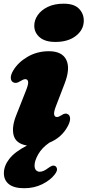

<svg xmlns="http://www.w3.org/2000/svg" viewBox="-26 -756 462 1014"><path d="M266.5 -534.5Q212 -534.5 183.5 -559.2Q155 -584 155 -620Q155 -650 173.5 -676.5Q192 -703 226.8 -719.8Q261.5 -736.5 310 -736.5Q365.5 -736.5 391 -710.2Q416.5 -684 416.5 -647Q416.5 -599.5 375.5 -567Q334.5 -534.5 266.5 -534.5ZM269.5 -195.5Q257.5 -164.5 260 -151.2Q262.5 -138 274.5 -138Q284.5 -138 299.5 -148Q319.5 -162 334 -152Q344 -145 344.2 -129.2Q344.5 -113.5 332.5 -90.5Q300.5 -29.5 234.5 -2.5Q195 25 175.8 59Q156.5 93 156.5 118Q156.5 135 164.5 143Q172.5 151 183.5 151Q203.5 151 228.5 131.5Q239 124 247 120.5Q255 117 263.5 120Q272 123 274.8 134.8Q277.5 146.5 263 165.5Q240 195.5 197.2 216.8Q154.5 238 102 238Q48 238 21.2 216.8Q-5.5 195.5 -5.5 158.5Q-5.5 120 23.2 83Q52 46 116.5 12.5Q58 3 46.2 -41Q34.5 -85 60 -148L110.5 -276Q125 -311.5 122.5 -324.8Q120 -338 107.5 -338Q98 -338 80.5 -327Q68 -319 59 -318.2Q50 -317.5 42.5 -322Q31.5 -328.5 31 -344.8Q30.5 -361 43.5 -383Q69 -426.5 119.5 -456Q170 -485.5 232 -485.5Q302 -485.5 324.2 -439.8Q346.5 -394 314.5 -312.5Z"/></svg>

Font: Fraunces 9pt Soft Black
Style: Italic
Weight: 900
Italic angle: -16°
Version: Version 1.000;[b76b70a41]